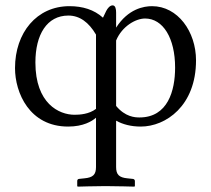

<svg xmlns="http://www.w3.org/2000/svg" viewBox="-20 -462 788 716"><path d="M413 161V-12C438 2 469 10 505 10C598 10 711 -67 711 -237C711 -344 643 -439 547 -439C516 -439 458 -429 413 -359V-415C413 -427 411 -442 400 -442C390 -442 381 -431 376 -421L364 -396C331 -426 288 -439 239 -439C117 -439 36 -340 36 -208C36 -116 90 10 234 10C291 10 323 -10 338 -23V161C338 189 327 200 295 203L276 205C271 205 268 208 268 213V232L270 234C270 234 338 232 373 232C412 232 481 234 481 234L483 232V213C483 208 479 205 474 205L455 203C424 200 413 189 413 161ZM235 -404C277 -404 311 -379 338 -333V-56C312 -36 277 -34 258 -34C200 -34 112 -76 112 -229C112 -333 155 -404 235 -404ZM521 -393C588 -393 633 -320 633 -210C633 -124 606 -24 500 -24C483 -24 447 -26 413 -67V-311C435 -364 486 -393 521 -393Z"/></svg>

Font: Libertinus Math
Style: Regular
Weight: 400
Designer: Philipp H. Poll, Khaled Hosny
Foundry: Caleb Maclennan
Version: Version 7.050;RELEASE